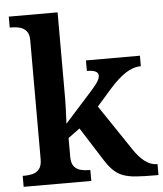

<svg xmlns="http://www.w3.org/2000/svg" viewBox="-54 -807 726 854"><g transform="rotate(-5 309.5 -380.0)"><path d="M17 0V-49H28Q45 -49 62.5 -53.5Q80 -58 91.5 -72.5Q103 -87 103 -117V-647Q103 -675 91 -688.5Q79 -702 62 -706.5Q45 -711 28 -711H17V-760H235V-374Q235 -356 234 -329.5Q233 -303 232 -283Q231 -263 231 -263L356 -402Q378 -427 385.5 -440.5Q393 -454 393 -464Q393 -489 342 -489V-536H583V-489Q549 -489 515 -467Q481 -445 442 -401L377 -327L510 -129Q562 -49 616 -49H619V0H605Q554 0 519.5 -2.5Q485 -5 461 -14Q437 -23 418 -41.5Q399 -60 379 -92L287 -237L235 -199V-115Q235 -86 246.5 -72Q258 -58 275.5 -53.5Q293 -49 310 -49H319V0Z"/></g></svg>

Font: Noto Naskh Arabic UI Semi
Style: Bold
Weight: 700
Designer: Monotype Design Team, David Williams, Mohamad Dakak and Nizar Qandah
Foundry: Monotype Imaging Inc.
Version: Version 2.014; ttfautohint (v1.8.4.7-5d5b)